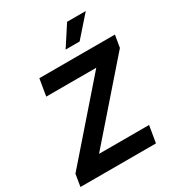

<svg xmlns="http://www.w3.org/2000/svg" viewBox="-219 -1083 1120 1217"><g transform="rotate(-30 341.0 -474.5)"><path d="M9.3 0 23.9 -88.9 474.1 -604.5H107.9L128.4 -727.5H681.6L666.5 -638.2L216.3 -123H582.5L562 0ZM363.3 -801.3 459.5 -949.2H596.2L465.8 -801.3Z"/></g></svg>

Font: Inter 18pt
Style: Bold Italic
Weight: 700
Italic angle: -9.3988°
Designer: Rasmus Andersson
Foundry: rsms
Version: Version 4.001;git-66647c0bb